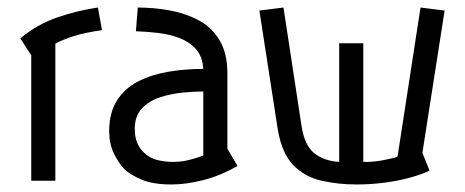

<svg xmlns="http://www.w3.org/2000/svg" viewBox="-20 -480 1234 510"><path d="M63 -333 34 -378Q78 -415 131.5 -433.5Q185 -452 240 -460L251 -400Q203 -393 174 -383.5Q145 -374 127 -364V0H63Z M346 -460Q388 -460 430 -452.5Q472 -445 507 -426.5Q542 -408 563 -373.5Q584 -339 584 -285V-85L611 -39Q565 -13 519.5 -1.5Q474 10 436 10Q387 10 357 -2.5Q327 -15 310 -31Q294 -48 282 -73.5Q270 -99 270 -131Q270 -181 291 -213.5Q312 -246 347.5 -264Q383 -282 427.5 -289.5Q472 -297 520 -297Q518 -330 500.5 -349.5Q483 -369 456.5 -379Q430 -389 400 -392.5Q370 -396 341 -397ZM520 -237Q496 -237 465 -234Q434 -231 405 -221.5Q376 -212 357 -192Q338 -172 338 -138Q338 -115 345 -99.5Q352 -84 361 -76Q377 -60 397.5 -55Q418 -50 438 -50Q462 -50 482 -55Q502 -60 520 -67Z M733 -460 781 -145Q789 -93 815.5 -72.5Q842 -52 881 -50V-365H945V-50Q969 -49 998 -54.5Q1027 -60 1036 -64L1097 -460L1161 -452L1102 -74L1121 -27Q1106 -19 1075.5 -10Q1045 -1 1006.5 4.5Q968 10 927 10Q878 10 834 0Q790 -10 759.5 -41Q729 -72 718 -135L669 -452Z"/></svg>

Font: Aubrey
Style: Regular
Weight: 400
Designer: Gayaneh Bagdasaryan
Foundry: Cyreal.org
Version: Version 1.102; ttfautohint (v1.8.3)